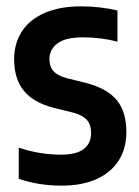

<svg xmlns="http://www.w3.org/2000/svg" viewBox="-20 -574 437 604"><path d="M39 -11.5V-109.5Q104 -87.5 172 -87.5Q220 -87.5 243.2 -105Q266.5 -122.5 266.5 -155.5Q266.5 -182 253.5 -196.5Q240.5 -211 213 -219L148 -235Q85 -251.5 54.8 -288.8Q24.5 -326 24.5 -388Q24.5 -437.5 48.8 -475Q73 -512.5 120.2 -533.2Q167.5 -554 235 -554Q294.5 -554 349.5 -541V-443Q297.5 -456.5 241 -456.5Q186 -456.5 160.8 -437.5Q135.5 -418.5 135.5 -388.5Q135.5 -364.5 148.2 -350.2Q161 -336 188.5 -328.5L253 -312.5Q318 -295 347.8 -258.5Q377.5 -222 377.5 -158.5Q377.5 -106.5 353 -68.5Q328.5 -30.5 282.8 -10.2Q237 10 174 10Q101.5 10 39 -11.5Z"/></svg>

Font: Encode Sans Condensed SemiBold
Style: Regular
Weight: 600
Width: 3
Designer: Multiple Designers
Foundry: Impallari Type
Version: Version 2.000